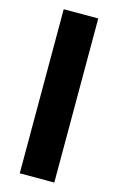

<svg xmlns="http://www.w3.org/2000/svg" viewBox="-118 -902 528 859"><g transform="rotate(15 146.0 -473.0)"><path d="M226 -93H66V-853H226Z"/></g></svg>

Font: Noto Sans Telugu UI SemiCondensed ExtraBold
Style: Regular
Weight: 800
Width: 4
Designer: Jelle Bosma - Monotype Design Team
Foundry: Monotype Imaging Inc.
Version: Version 2.005; ttfautohint (v1.8.4.7-5d5b)